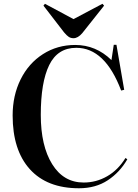

<svg xmlns="http://www.w3.org/2000/svg" viewBox="-20 -982 732 1016"><path d="M369.1 -779.8Q355 -779.8 344.2 -786.6Q333.5 -793.5 318.8 -811L210 -952.1L217.8 -961.9L369.1 -880.9L522 -961.9L530.8 -952.1L415 -806.2Q392.1 -779.8 369.1 -779.8ZM397.9 14.2Q229 14.2 137.9 -86.7Q46.9 -187.5 46.9 -371.1Q46.9 -476.6 89.1 -561.8Q131.3 -647 207.3 -695.6Q283.2 -744.1 377.9 -744.1Q487.8 -744.1 569.8 -664.1L582 -745.1H596.2L637.2 -506.8L621.1 -502.9Q535.6 -729 383.8 -729Q285.2 -729 240.5 -637.9Q195.8 -546.9 195.8 -374Q195.8 -210.4 256.1 -113.3Q316.4 -16.1 422.9 -16.1Q489.3 -16.1 547.1 -49.3Q605 -82.5 644 -146L653.8 -139.2Q614.3 -70.3 550.3 -28.1Q486.3 14.2 397.9 14.2Z"/></svg>

Font: Display Semibold
Style: Regular
Weight: 600
Designer: Latin by Veronika Burian and Jose Scaglione. Greek by Irene Vlachou. Cyrillic by Vera Evstafieva.
Foundry: TypeTogether
Version: Version 3.002